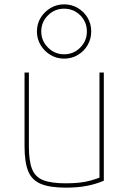

<svg xmlns="http://www.w3.org/2000/svg" viewBox="-20 -854 590 884"><path d="M284 10Q211 10 169 -7Q127 -24 110 -65.5Q93 -107 93 -180V-520H113V-180Q113 -113 127.5 -76Q142 -39 179 -24.5Q216 -10 283 -10Q317 -10 345 -13Q373 -16 398 -23Q423 -30 446 -39L438 -27V-520H458V-22Q421 -6 378.5 2Q336 10 284 10ZM275 -584Q241 -584 212.5 -601Q184 -618 167 -646.5Q150 -675 150 -709Q150 -744 167 -772Q184 -800 212.5 -817Q241 -834 275 -834Q310 -834 338.5 -817Q367 -800 383.5 -772Q400 -744 400 -709Q400 -675 383.5 -646.5Q367 -618 338.5 -601Q310 -584 275 -584ZM275 -604Q319 -604 349.5 -635Q380 -666 380 -709Q380 -753 349.5 -783.5Q319 -814 275 -814Q232 -814 201 -783.5Q170 -753 170 -709Q170 -666 201 -635Q232 -604 275 -604Z"/></svg>

Font: M PLUS Code Latin SemiExpanded Thin
Style: Regular
Weight: 250
Width: 6
Designer: Coji Morishita
Foundry: UNDERFOREST DESIGN
Version: Version 1.002; ttfautohint (v1.8.3)